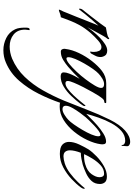

<svg xmlns="http://www.w3.org/2000/svg" viewBox="157 -616 808 1163"><g transform="rotate(90 561.5 -34.0)"><path d="M40 14Q36 14 40 6Q45 -3 49.5 -14Q54 -25 59 -38Q69 -62 81 -92Q93 -122 104 -150.5Q115 -179 123.5 -199.5Q132 -220 135 -226Q121 -211 101.5 -188.5Q82 -166 65 -145Q48 -124 39 -112Q36 -108 34 -108Q32 -108 32 -113Q32 -121 37 -128Q56 -152 79.5 -182Q103 -212 122 -237.5Q141 -263 146 -271Q157 -273 178.5 -277Q200 -281 208 -288Q211 -291 214 -291Q216 -291 216.5 -287.5Q217 -284 214 -280Q208 -274 196.5 -254Q185 -234 171 -208Q157 -182 144 -158Q154 -173 170.5 -193.5Q187 -214 207 -233.5Q227 -253 247.5 -266Q268 -279 286 -279Q299 -279 308 -273.5Q317 -268 322 -254Q325 -247 325 -238Q325 -221 316.5 -205.5Q308 -190 304 -182Q303 -179 297 -176.5Q291 -174 292 -178Q293 -183 293.5 -188Q294 -193 294 -199Q294 -216 287.5 -230Q281 -244 264 -244Q248 -244 225 -224Q202 -204 179 -178Q150 -144 133 -113.5Q116 -83 105 -54Q99 -38 93 -22.5Q87 -7 84 2Q71 3 58 8.5Q45 14 40 14Z M442 3Q432 3 425 -1Q418 -5 418 -16Q418 -30 425 -48Q432 -66 441 -83.5Q450 -101 457 -112Q422 -75 384 -42Q365 -26 342 -12Q319 2 293 2Q283 2 279 -4.5Q275 -11 275 -20Q275 -25 276 -27Q281 -66 301 -108Q321 -150 350 -187Q379 -224 409 -247Q443 -273 484 -273H599Q604 -273 604 -269Q604 -261 595 -261Q585 -261 575 -248.5Q565 -236 560 -228Q553 -217 538 -191Q523 -165 507.5 -134.5Q492 -104 481 -78Q470 -52 470 -40Q470 -26 484 -26Q499 -26 518 -40Q537 -54 556.5 -74.5Q576 -95 592.5 -115.5Q609 -136 619 -148Q625 -142 618.5 -131.5Q612 -121 607 -115Q587 -89 561 -61.5Q535 -34 504.5 -15.5Q474 3 442 3ZM334 -32Q346 -32 367.5 -49.5Q389 -67 414 -93.5Q439 -120 461 -149.5Q483 -179 497.5 -203.5Q512 -228 512 -241Q512 -252 505.5 -256Q499 -260 489 -260Q473 -260 454.5 -248.5Q436 -237 425 -226Q413 -215 396.5 -191.5Q380 -168 364 -140Q348 -112 337 -86Q326 -60 326 -44Q326 -32 334 -32Z M283 350Q245 350 209.5 332.5Q174 315 157 279Q151 266 149 251.5Q147 237 147 223V212Q147 204 149 197.5Q151 191 159 191Q162 191 162 193Q162 199 160.5 205Q159 211 159 218Q159 264 188.5 288Q218 312 262 312Q280 312 299 308Q318 304 335 297Q398 270 445 221Q492 172 527 110Q562 48 589 -17Q618 -88 644.5 -157.5Q671 -227 704 -294Q735 -356 770 -387Q805 -418 840 -418Q849 -418 857.5 -413Q866 -408 865 -397L863 -369Q863 -366 859 -366Q859 -366 858.5 -366Q858 -366 858 -367Q858 -379 849.5 -383.5Q841 -388 833 -388Q799 -388 772.5 -364.5Q746 -341 726 -304Q706 -267 692 -226.5Q678 -186 669 -152Q676 -158 694.5 -177Q713 -196 738 -218Q763 -240 789 -256Q815 -272 837 -272Q850 -272 852.5 -260.5Q855 -249 853 -239Q848 -202 828 -159Q808 -116 776.5 -77.5Q745 -39 706.5 -15Q668 9 626 9Q621 9 612.5 8.5Q604 8 602 6Q581 69 548 135Q515 201 468.5 254.5Q422 308 358 335Q324 350 283 350ZM641 -8Q656 -8 675.5 -20.5Q695 -33 705 -43Q717 -54 733.5 -77.5Q750 -101 766.5 -129Q783 -157 794 -183Q805 -209 805 -225Q805 -230 803 -234Q801 -238 796 -238Q787 -238 772 -227Q757 -216 740.5 -200.5Q724 -185 710 -170.5Q696 -156 690 -149Q680 -137 663 -114Q646 -91 633 -67.5Q620 -44 620 -28Q620 -8 641 -8Z M912 8Q871 8 855 -8Q839 -24 839 -47Q839 -76 854.5 -109Q870 -142 884 -165Q900 -189 927 -215Q954 -241 986 -259Q1018 -277 1048 -277Q1074 -277 1084 -264.5Q1094 -252 1094 -235Q1094 -204 1075.5 -184Q1057 -164 1030 -151.5Q1003 -139 978 -131Q963 -127 943 -123Q923 -119 905 -119Q898 -101 894 -84Q890 -67 890 -53Q890 -36 898.5 -25Q907 -14 927 -14Q935 -14 946 -16Q957 -18 970 -22Q1000 -32 1029 -54Q1058 -76 1082.5 -101.5Q1107 -127 1120 -144Q1123 -141 1123 -137Q1123 -132 1116 -121Q1096 -93 1064 -63Q1032 -33 993 -12.5Q954 8 912 8ZM913 -139Q926 -138 942.5 -139.5Q959 -141 975 -146Q1016 -158 1034.5 -184.5Q1053 -211 1053 -232Q1053 -244 1048 -252Q1043 -260 1032 -260Q1003 -260 980 -238.5Q957 -217 940 -189Q923 -161 913 -139Z"/></g></svg>

Font: Italianno
Style: Regular
Weight: 400
Designer: Robert E. Leuschke
Foundry: Robert E. Leuschke
Version: Version 1.100; ttfautohint (v1.8.3)